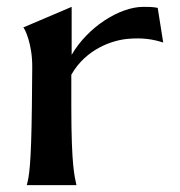

<svg xmlns="http://www.w3.org/2000/svg" viewBox="-20 -540 525 560"><path d="M58 0H203C198 -25 188 -51 188 -231V-322C231 -398 310 -424 357 -427C395 -430 425 -426 456 -416L440 -517C426 -520 414 -520 398 -520C328 -520 235 -460 189 -380V-520L48 -460C51 -458 75 -414 74 -342L73 -231C71 -57 65 -25 58 0Z"/></svg>

Font: Coconat Demi
Style: Regular
Weight: 400
Designer: Sara Lavazza
Foundry: Collletttivo
Version: Version 1.000;Glyphs 3.2 (3217)